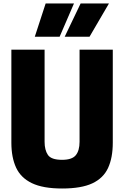

<svg xmlns="http://www.w3.org/2000/svg" viewBox="-20 -1064 710 1098"><path d="M492 -854H350L441 -1044H603ZM321 -854H179L241 -1044H403ZM335 14Q226 14 162.5 -16.5Q99 -47 72 -105.5Q45 -164 45 -248V-780H235V-253Q235 -206 254 -178Q273 -150 335 -150Q392 -150 413.5 -176.5Q435 -203 435 -253V-780H625V-248Q625 -162 598 -103.5Q571 -45 508 -15.5Q445 14 335 14Z"/></svg>

Font: Tanohe Sans ExtraBold
Style: Regular
Weight: 800
Designer: Village Type and Design LLC & Cristiano Sobral
Foundry: Cooper Hewitt Smithsonian Design Museum
Version: Version 1.00;September 29, 2021;FontCreator 13.0.0.2655 64-b